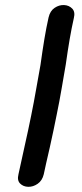

<svg xmlns="http://www.w3.org/2000/svg" viewBox="-20 -737 325 759"><path d="M53 -48Q47 -24 59.5 -11.5Q72 1 91.5 1.5Q111 2 129 -10.5Q147 -23 153 -48Q160 -82 177 -155Q193 -227 204 -283Q215 -336 224 -389Q231 -428 240 -482Q248 -539 255.5 -582.5Q263 -626 272 -666Q278 -690 265.5 -703Q253 -716 233.5 -717Q214 -718 196 -706Q178 -694 172 -668Q163 -628 155.5 -583Q148 -538 140 -480Q130 -421 123 -385Q114 -333 103 -279Q92 -224 76 -153Q60 -82 53 -48Z"/></svg>

Font: Balsamiq Sans
Style: Italic
Weight: 400
Italic angle: -12°
Designer: Michael Angeles
Foundry: Balsamiq SRL
Version: Version 1.020; ttfautohint (v1.8.4.7-5d5b);gftools[0.9.26]